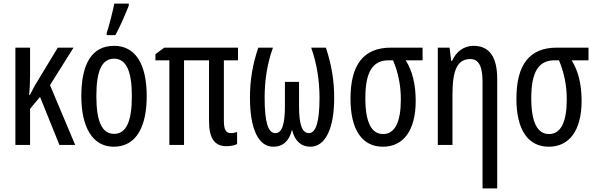

<svg xmlns="http://www.w3.org/2000/svg" viewBox="-20 -800 3288 1060"><path d="M386 -537H299L172 -327C164 -312 154 -294 145 -276H141C144 -308 146 -343 146 -383V-537H65V0H146V-199L201 -265L308 0H395L256 -330Z M569 -606H617C644 -655 672 -721 691 -769V-780H611C606 -751 580 -648 569 -618ZM790 -269C790 -452 724 -547 610 -547C486 -547 429 -446 429 -269C429 -101 489 10 608 10C733 10 790 -102 790 -269ZM512 -269C512 -407 541 -476 610 -476C677 -476 708 -407 708 -269C708 -130 677 -61 610 -61C542 -61 512 -132 512 -269Z M1254 -65C1228 -65 1216 -84 1216 -132V-467H1294V-537H887L838 -501V-467H915V0H996V-467H1134V-131C1134 -38 1164 7 1229 7C1253 7 1276 3 1289 -5V-72C1278 -67 1265 -65 1254 -65Z M1779 -537H1698C1729 -450 1744 -355 1744 -260C1744 -130 1725 -65 1685 -65C1647 -66 1631 -113 1631 -215V-348H1553V-215C1553 -114 1537 -65 1500 -65C1459 -65 1441 -129 1441 -261C1441 -359 1456 -451 1487 -537H1406C1374 -442 1360 -358 1360 -260C1360 -87 1407 10 1489 10C1543 10 1577 -23 1591 -81H1593C1607 -23 1642 10 1693 10C1775 10 1825 -87 1825 -260C1825 -357 1810 -445 1779 -537Z M2275 -243C2275 -333 2257 -408 2220 -467H2313V-537H2138C1988 -537 1915 -444 1915 -255C1915 -85 1978 10 2094 10C2207 10 2275 -80 2275 -243ZM1997 -258C1997 -402 2037 -467 2125 -467H2150C2179 -398 2193 -328 2193 -251C2193 -126 2160 -60 2095 -60C2031 -60 1997 -124 1997 -258Z M2594 -547C2543 -547 2499 -517 2476 -464H2471L2462 -537H2397V0H2478V-279C2478 -417 2507 -474 2577 -474C2624 -474 2644 -432 2644 -348V240H2725V-364C2725 -488 2680 -547 2594 -547Z M3191 -243C3191 -333 3173 -408 3136 -467H3229V-537H3054C2904 -537 2831 -444 2831 -255C2831 -85 2894 10 3010 10C3123 10 3191 -80 3191 -243ZM2913 -258C2913 -402 2953 -467 3041 -467H3066C3095 -398 3109 -328 3109 -251C3109 -126 3076 -60 3011 -60C2947 -60 2913 -124 2913 -258Z"/></svg>

Font: Noto Sans UI Condensed
Style: Regular
Weight: 400
Width: 3
Designer: Monotype Design Team
Foundry: Monotype Imaging Inc.
Version: Version 1.901